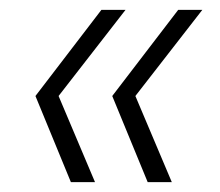

<svg xmlns="http://www.w3.org/2000/svg" viewBox="-20 -490 446 390"><path d="M280 -120 208 -295 342 -470H391L255 -295L329 -120ZM124 -120 52 -295 186 -470H235L99 -295L173 -120Z"/></svg>

Font: DM Sans 9pt ExtraLight
Style: Italic
Weight: 250
Italic angle: -10°
Version: Version 4.004;gftools[0.9.30]